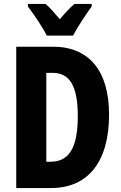

<svg xmlns="http://www.w3.org/2000/svg" viewBox="-20 -950 612 970"><path d="M216 -770H349C370 -811 415 -879 443 -917V-930H356C333 -910 311 -887 282 -853C255 -885 232 -912 210 -930H121V-917C149 -881 199 -807 216 -770ZM531 -371C531 -593 429 -714 248 -714H62V0H238C425 0 531 -133 531 -371ZM373 -364C373 -207 331 -133 236 -133H214V-582H245C331 -582 373 -518 373 -364Z"/></svg>

Font: Noto Sans Thai Looped ExtraCondensed ExtraBold
Style: Regular
Weight: 800
Width: 2
Designer: Sasikarn Vongin, Ben Mitchell
Foundry: The Fontpad Ltd
Version: Version 1.001